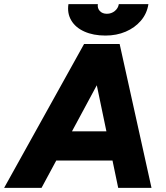

<svg xmlns="http://www.w3.org/2000/svg" viewBox="-54 -914 807 934"><path d="M-34 0 355 -700H525L148 0ZM521 0 375 -700H528L683 0ZM118 -133 141 -275H602L579 -133ZM459 -741Q400 -741 356.5 -760.5Q313 -780 292.5 -815Q272 -850 279 -894H422Q419 -874 431.5 -860.5Q444 -847 466 -847Q488 -847 504.5 -860.5Q521 -874 524 -894H668Q661 -848 631.5 -813.5Q602 -779 557.5 -760Q513 -741 459 -741Z"/></svg>

Font: Figtree ExtraBold
Style: Italic
Weight: 800
Italic angle: -9.5°
Foundry: Erik Kennedy
Version: Version 2.001;gftools[0.9.30]